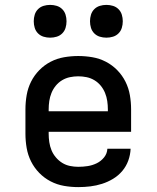

<svg xmlns="http://www.w3.org/2000/svg" viewBox="-20 -757 640 785"><path d="M300 8Q271 8 242 3Q213 -2 187 -15.5Q161 -29 140.5 -50Q120 -71 107 -97Q94 -123 89 -152Q84 -181 84 -210V-310Q84 -339 89 -368Q94 -397 107 -423Q120 -449 140.5 -470Q161 -491 187 -504.5Q213 -518 242 -523Q271 -528 300 -528Q329 -528 358 -523Q387 -518 413 -504.5Q439 -491 459.5 -470Q480 -449 493 -423Q506 -397 511 -368Q516 -339 516 -310V-218H179V-210Q179 -193 181.5 -176Q184 -159 190.5 -143Q197 -127 208.5 -113.5Q220 -100 234.5 -91Q249 -82 266 -78.5Q283 -75 300 -75Q320 -75 339 -78Q358 -81 375.5 -89.5Q393 -98 405.5 -113.5Q418 -129 419 -149H514Q513 -124 504.5 -100.5Q496 -77 480 -58Q464 -39 442.5 -26Q421 -13 397.5 -5.5Q374 2 349.5 5Q325 8 300 8ZM179 -302H421V-310Q421 -327 418.5 -344Q416 -361 409.5 -377Q403 -393 392 -406.5Q381 -420 366 -429Q351 -438 334 -441.5Q317 -445 300 -445Q283 -445 266 -441.5Q249 -438 234 -429Q219 -420 208 -406.5Q197 -393 190.5 -377Q184 -361 181.5 -344Q179 -327 179 -310ZM415 -603Q401 -603 388 -607Q375 -611 365.5 -620.5Q356 -630 352 -643Q348 -656 348 -670Q348 -684 352 -697Q356 -710 365.5 -719.5Q375 -729 388 -733Q401 -737 415 -737Q429 -737 442 -733Q455 -729 464.5 -719.5Q474 -710 478 -697Q482 -684 482 -670Q482 -656 478 -643Q474 -630 464.5 -620.5Q455 -611 442 -607Q429 -603 415 -603ZM185 -603Q171 -603 158 -607Q145 -611 135.5 -620.5Q126 -630 122 -643Q118 -656 118 -670Q118 -684 122 -697Q126 -710 135.5 -719.5Q145 -729 158 -733Q171 -737 185 -737Q199 -737 212 -733Q225 -729 234.5 -719.5Q244 -710 248 -697Q252 -684 252 -670Q252 -656 248 -643Q244 -630 234.5 -620.5Q225 -611 212 -607Q199 -603 185 -603Z"/></svg>

Font: Iosevka HT Medium Extended
Style: Regular
Weight: 500
Width: 7
Monospace: yes
Designer: Belleve Invis
Foundry: Belleve Invis
Version: Version 32.3.0; ttfautohint (v1.8.4)